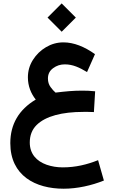

<svg xmlns="http://www.w3.org/2000/svg" viewBox="-20 -789 679 1146"><path d="M547.9 -244.1C516.1 -247.6 494.1 -248 467.3 -248C418 -248 372.1 -243.7 311.5 -236.3C301.8 -244.6 292 -255.4 281.7 -269.5C271.5 -283.7 266.1 -300.3 266.1 -320.3C266.1 -346.7 276.4 -367.2 297.4 -382.3C317.9 -397.5 340.8 -404.8 366.7 -404.8C415.5 -404.8 454.6 -385.7 499.5 -358.9L546.9 -465.8C484.4 -510.3 420.9 -536.1 358.4 -536.1C321.3 -536.1 286.6 -526.4 254.4 -507.3C222.2 -488.3 196.3 -462.9 176.3 -431.2C156.2 -399.4 146.5 -364.7 146.5 -327.1C146.5 -274.9 165.5 -229.5 193.4 -194.8C92.3 -134.3 41.5 -47.4 41.5 65.4C41.5 259.8 191.9 337.4 359.9 337.4C440.4 337.4 526.4 318.4 600.1 288.6L565.4 167C500.5 192.9 432.1 210 354.5 210C320.3 210 288.1 204.6 258.3 194.3C198.2 172.9 157.7 129.9 157.7 61.5C157.7 19 171.4 -15.6 198.2 -42.5C252.4 -96.2 351.1 -121.1 478 -121.1H506.3C515.6 -121.1 527.3 -120.6 540.5 -120.1ZM263.7 -684.1 348.1 -599.6 432.6 -684.1 348.1 -768.6Z"/></svg>

Font: Vazirmatn
Style: Bold
Weight: 700
Designer: Saber Rastikerdar
Foundry: Saber Rastikerdar
Version: Version 33.003